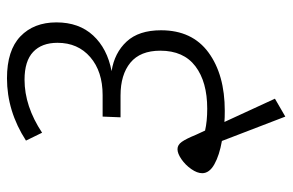

<svg xmlns="http://www.w3.org/2000/svg" viewBox="-160 -556 817 536"><g transform="rotate(-90 248.0 -287.5)"><path d="M432 -246Q432 -159 370 -113.5Q308 -68 207 -68Q187 -68 176 -69L241 72L191 101L123 -76Q83 -83 58 -97Q33 -111 33 -131Q33 -145 44.5 -161.5Q56 -178 72 -189Q88 -200 100 -200Q112 -200 120.5 -188Q129 -176 140 -149L152 -123Q178 -117 213 -117Q288 -117 331.5 -150Q375 -183 375 -248Q375 -304 341.5 -331.5Q308 -359 250 -359H189L191 -409H251Q317 -409 357 -443.5Q397 -478 397 -535Q397 -579 371.5 -603Q346 -627 294 -627Q220 -627 146 -578L124 -623Q206 -676 298 -676Q376 -676 415 -638.5Q454 -601 454 -538Q454 -475 417.5 -435.5Q381 -396 318 -384Q369 -376 400.5 -342Q432 -308 432 -246Z"/></g></svg>

Font: FiraGO Light
Style: Italic
Weight: 300
Italic angle: -8°
Designer: bBox Type GmbH
Foundry: bBox Type GmbH
Version: Version 1.001